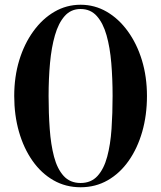

<svg xmlns="http://www.w3.org/2000/svg" viewBox="-20 -780 680 810"><path d="M320 10Q257 10 205.5 -19.5Q154 -49 117 -101.8Q80 -154.5 60 -224.2Q40 -294 40 -375Q40 -456 61.2 -525.8Q82.5 -595.5 120.8 -648.2Q159 -701 209.8 -730.5Q260.5 -760 320 -760Q379.5 -760 430.2 -730.5Q481 -701 519.2 -648.2Q557.5 -595.5 578.8 -525.8Q600 -456 600 -375Q600 -294 580 -224.2Q560 -154.5 523 -101.8Q486 -49 434.5 -19.5Q383 10 320 10ZM320 -742Q279 -742 252.8 -712.2Q226.5 -682.5 211.8 -631.2Q197 -580 191 -514Q185 -448 185 -375Q185 -302 189.8 -236Q194.5 -170 208 -118.8Q221.5 -67.5 248.5 -37.8Q275.5 -8 320 -8Q364.5 -8 391.5 -37.8Q418.5 -67.5 432.2 -118.8Q446 -170 450.5 -236Q455 -302 455 -375Q455 -448 449.5 -514Q444 -580 429.5 -631.2Q415 -682.5 388.5 -712.2Q362 -742 320 -742Z"/></svg>

Font: Bodoni* 11pt Medium
Style: Regular
Weight: 500
Version: Version 2.3